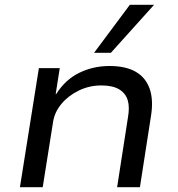

<svg xmlns="http://www.w3.org/2000/svg" viewBox="-20 -780 742 800"><path d="M63 0 142 -496H229L212 -388H214Q252 -448 310 -476.5Q368 -505 436 -505Q504 -505 545.5 -481Q587 -457 603.5 -410.5Q620 -364 609 -296L563 0H468L513 -290Q521 -334 512 -363Q503 -392 476 -408Q449 -424 402 -424Q352 -424 308 -402.5Q264 -381 235.5 -346.5Q207 -312 201 -271L158 0ZM372 -560 521 -760H622L442 -560Z"/></svg>

Font: Nunito Sans 7pt SemiExpanded
Style: Italic
Weight: 400
Width: 6
Italic angle: -9°
Designer: Vernon Adams
Foundry: Vernon Adams
Version: Version 3.101;gftools[0.9.27]